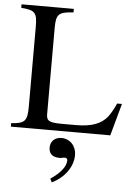

<svg xmlns="http://www.w3.org/2000/svg" viewBox="-62 -709 734 1035"><g transform="rotate(5 305.5 -191.0)"><path d="M598 -174H572C556 -139 543 -117 530 -100C496 -57 442 -39 361 -39H291C218 -39 201 -46 201 -84V-548C201 -625 213 -638 295 -643V-662H12V-643C90 -637 99 -623 99 -546V-115C99 -39 86 -23 12 -19V0H550ZM258 280C327 247 370 184 370 124C370 72 335 37 290 37C254 37 230 60 230 94C230 128 251 145 288 145C299 145 309 141 317 141C325 141 331 147 331 154C331 187 303 224 248 261Z"/></g></svg>

Font: STIXGeneral
Style: Regular
Weight: 400
Designer: MicroPress Inc., with final additions and corrections provided by Coen Hoffman, Elsevier (retired)
Version: Version 1.1.0